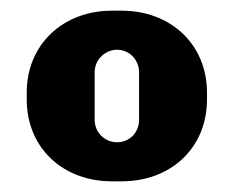

<svg xmlns="http://www.w3.org/2000/svg" viewBox="-20 -717 437 359"><path d="M208 -697H189C98 -697 30 -634 30 -544V-531C30 -440 98 -378 189 -378H208C299 -378 367 -440 367 -531V-544C367 -634 299 -697 208 -697ZM199 -624C222 -624 240 -605 240 -582V-493C240 -469 222 -451 199 -451C176 -451 157 -469 157 -493V-582C157 -605 176 -624 199 -624Z"/></svg>

Font: Chivo Light
Style: Bold
Weight: 900
Designer: Hector Gatti
Foundry: Omnibus-Type
Version: Version 1.003;PS 001.003;hotconv 1.0.70;makeotf.lib2.5.58329